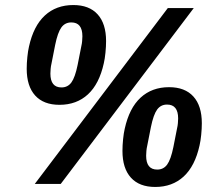

<svg xmlns="http://www.w3.org/2000/svg" viewBox="-20 -730 873 762"><path d="M118 0 646 -698H749L221 0ZM224 -383Q249 -383 263.5 -403Q278 -423 288 -472L303 -548Q305 -556 306 -567Q307 -578 307 -586Q307 -641 263 -641Q238 -641 223.5 -621Q209 -601 199 -552L184 -476Q182 -468 181 -457Q180 -446 180 -438Q180 -383 224 -383ZM216 -314Q153 -314 119.5 -351Q86 -388 86 -457Q86 -479 88.5 -503.5Q91 -528 95 -545Q113 -627 158 -668.5Q203 -710 271 -710Q334 -710 367.5 -673Q401 -636 401 -567Q401 -545 398.5 -520.5Q396 -496 392 -479Q374 -397 329 -355.5Q284 -314 216 -314ZM604 -57Q629 -57 643.5 -77Q658 -97 668 -146L683 -222Q685 -230 686 -241Q687 -252 687 -260Q687 -315 643 -315Q618 -315 603.5 -295Q589 -275 579 -226L564 -150Q562 -142 561 -131Q560 -120 560 -112Q560 -57 604 -57ZM596 12Q533 12 499.5 -25Q466 -62 466 -131Q466 -153 468.5 -177.5Q471 -202 475 -219Q493 -301 538 -342.5Q583 -384 651 -384Q714 -384 747.5 -347Q781 -310 781 -241Q781 -219 778.5 -194.5Q776 -170 772 -153Q754 -71 709 -29.5Q664 12 596 12Z"/></svg>

Font: IBM Plex Sans Cond SmBld
Style: Italic
Weight: 600
Width: 3
Italic angle: -11°
Designer: Mike Abbink, Paul van der Laan, Pieter van Rosmalen
Foundry: Bold Monday
Version: Version 1.3